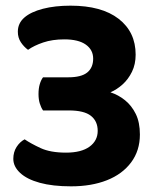

<svg xmlns="http://www.w3.org/2000/svg" viewBox="-20 -643 555 678"><path d="M229 -623Q339 -623 399 -576.5Q459 -530 459 -450Q459 -416 446 -389.5Q433 -363 413 -345Q393 -327 370 -317Q398 -308 421.5 -289Q445 -270 459.5 -240.5Q474 -211 474 -168Q474 -111 443 -69.5Q412 -28 357.5 -6.5Q303 15 231 15Q166 15 120.5 2.5Q75 -10 51 -32.5Q27 -55 27 -82Q27 -106 38.5 -124Q50 -142 67 -151Q89 -136 123.5 -120Q158 -104 213 -104Q267 -104 296 -125Q325 -146 325 -181Q325 -215 301 -234Q277 -253 223 -253H132Q125 -263 120.5 -277.5Q116 -292 116 -311Q116 -331 120.5 -346Q125 -361 132 -370H221Q267 -370 288 -387Q309 -404 309 -436Q309 -467 283 -485.5Q257 -504 207 -504Q165 -504 132.5 -493Q100 -482 79 -467Q64 -478 53.5 -494Q43 -510 43 -531Q43 -561 66 -581Q89 -601 131.5 -612Q174 -623 229 -623Z"/></svg>

Font: Baloo Bhaijaan 2
Style: Bold
Weight: 700
Designer: Sanskriti Dholi, Noopur Datye and Ek Type
Foundry: Ek Type
Version: Version 1.701